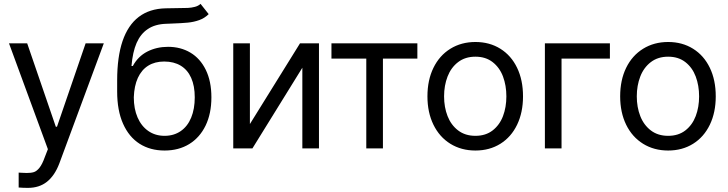

<svg xmlns="http://www.w3.org/2000/svg" viewBox="-20 -749 3675 969"><path d="M74.2 197.3C88.5 198.6 104.2 199.2 121.1 199.2C158.9 199.2 190.8 189 216.8 168.5C242.8 147.9 263.7 117.2 279.3 76.2L503.9 -530.3H412.1L267.6 -109.4H261.7L117.2 -530.3H25.4L221.7 3.9L206.1 43.9C197.6 68 188.6 85.9 179.2 97.7C169.8 109.4 160.3 116.7 150.9 119.6C141.4 122.6 129.6 124 115.2 124C103.5 124 95.1 123.7 89.8 123L74.2 122.1Z M985.4 -647.5C1003.6 -654 1019.5 -664.1 1033.2 -677.7L992.2 -729.5C984.4 -722.3 974.8 -717.3 963.4 -714.4C952 -711.4 940.3 -709.6 928.2 -709C916.2 -708.3 897.8 -708 873 -708C848.3 -708 829.1 -707.7 815.4 -707C761.4 -705.7 716.3 -691.2 680.2 -663.6C644 -635.9 616.9 -595.4 598.6 -542C580.4 -488.6 571.3 -422.2 571.3 -342.8V-287.1C571.3 -223.3 581.2 -169.1 601.1 -124.5C620.9 -79.9 648.8 -46.2 684.6 -23.4C720.4 -0.7 762.4 10.7 810.5 10.7C858.1 10.7 899.6 -0.2 935.1 -22C970.5 -43.8 998 -74.9 1017.6 -115.2C1037.1 -155.6 1046.9 -203.1 1046.9 -257.8C1046.9 -311.8 1037.4 -358.1 1018.6 -396.5C999.7 -434.9 973.8 -463.9 940.9 -483.4C908 -502.9 870.4 -512.7 828.1 -512.7C789.7 -512.7 754.9 -504.7 723.6 -488.8C692.4 -472.8 668 -448.6 650.4 -416H643.6C647.5 -462.9 656.1 -501.6 669.4 -532.2C682.8 -562.8 701.7 -586.3 726.1 -602.5C750.5 -618.8 780.9 -627.6 817.4 -628.9C821.9 -628.9 826.3 -629.1 830.6 -629.4C834.8 -629.7 838.9 -629.9 842.8 -629.9C879.2 -631.2 907.6 -632.8 927.7 -634.8C947.9 -636.7 967.1 -641 985.4 -647.5ZM892.1 -87.4C869 -71.5 841.8 -63.5 810.5 -63.5C779.3 -63.5 752 -71.6 728.5 -87.9C705.1 -104.2 687 -127 674.3 -156.2C661.6 -185.5 655.3 -219.4 655.3 -257.8C656.6 -296.2 663.4 -328.9 675.8 -356C688.2 -383 705.6 -403.5 728 -417.5C750.5 -431.5 777.3 -438.5 808.6 -438.5C841.1 -438.5 869 -431.5 892.1 -417.5C915.2 -403.5 932.8 -383 944.8 -356C956.9 -328.9 962.9 -296.2 962.9 -257.8C962.9 -218.8 956.9 -184.6 944.8 -155.3C932.8 -126 915.2 -103.4 892.1 -87.4Z M1494.1 -530.3 1241.2 -123V-530.3H1157.2V0H1253.9L1505.9 -407.2V0H1589.8V-530.3Z M1652.8 -530.3V-453.1H1828.6V0H1912.6V-453.1H2086.4V-530.3Z M2252.9 -23.4C2289.7 -0.7 2331.9 10.7 2379.4 10.7C2426.9 10.7 2468.9 -0.7 2505.4 -23.4C2541.8 -46.2 2570 -78.3 2589.8 -119.6C2609.7 -161 2619.6 -208.7 2619.6 -262.7C2619.6 -317.4 2609.7 -365.4 2589.8 -406.7C2570 -448.1 2541.8 -480.1 2505.4 -502.9C2468.9 -525.7 2426.9 -537.1 2379.4 -537.1C2331.9 -537.1 2289.7 -525.7 2252.9 -502.9C2216.1 -480.1 2187.7 -448.1 2167.5 -406.7C2147.3 -365.4 2137.2 -317.4 2137.2 -262.7C2137.2 -208.7 2147.3 -161 2167.5 -119.6C2187.7 -78.3 2216.1 -46.2 2252.9 -23.4ZM2466.3 -90.8C2442.9 -72.6 2413.9 -63.5 2379.4 -63.5C2344.9 -63.5 2315.8 -72.6 2292 -90.8C2268.2 -109 2250.5 -133.1 2238.8 -163.1C2227.1 -193 2221.2 -226.2 2221.2 -262.7C2221.2 -299.2 2227.1 -332.5 2238.8 -362.8C2250.5 -393.1 2268.2 -417.3 2292 -435.5C2315.8 -453.8 2344.9 -462.9 2379.4 -462.9C2413.9 -462.9 2442.9 -453.8 2466.3 -435.5C2489.7 -417.3 2507.2 -393.1 2518.6 -362.8C2529.9 -332.5 2535.6 -299.2 2535.6 -262.7C2535.6 -226.2 2529.9 -193 2518.6 -163.1C2507.2 -133.1 2489.7 -109 2466.3 -90.8Z M3058.1 -453.1V-530.3H2730V0H2814V-453.1Z M3225.6 -23.4C3262.4 -0.7 3304.5 10.7 3352.1 10.7C3399.6 10.7 3441.6 -0.7 3478 -23.4C3514.5 -46.2 3542.6 -78.3 3562.5 -119.6C3582.4 -161 3592.3 -208.7 3592.3 -262.7C3592.3 -317.4 3582.4 -365.4 3562.5 -406.7C3542.6 -448.1 3514.5 -480.1 3478 -502.9C3441.6 -525.7 3399.6 -537.1 3352.1 -537.1C3304.5 -537.1 3262.4 -525.7 3225.6 -502.9C3188.8 -480.1 3160.3 -448.1 3140.1 -406.7C3120 -365.4 3109.9 -317.4 3109.9 -262.7C3109.9 -208.7 3120 -161 3140.1 -119.6C3160.3 -78.3 3188.8 -46.2 3225.6 -23.4ZM3439 -90.8C3415.5 -72.6 3386.6 -63.5 3352.1 -63.5C3317.5 -63.5 3288.4 -72.6 3264.6 -90.8C3240.9 -109 3223.1 -133.1 3211.4 -163.1C3199.7 -193 3193.8 -226.2 3193.8 -262.7C3193.8 -299.2 3199.7 -332.5 3211.4 -362.8C3223.1 -393.1 3240.9 -417.3 3264.6 -435.5C3288.4 -453.8 3317.5 -462.9 3352.1 -462.9C3386.6 -462.9 3415.5 -453.8 3439 -435.5C3462.4 -417.3 3479.8 -393.1 3491.2 -362.8C3502.6 -332.5 3508.3 -299.2 3508.3 -262.7C3508.3 -226.2 3502.6 -193 3491.2 -163.1C3479.8 -133.1 3462.4 -109 3439 -90.8Z"/></svg>

Font: Pretendard Variable
Style: Regular
Weight: 400
Designer: Base glyphs from Inter by Rasmus Andersson; Hangeul glyphs from Noto Sans CJK(Source Han Sans) by Jang Soo-young and Kan
Foundry: Kil Hyung-jin
Version: Version 1.309;Glyphs 3.2 (3225)